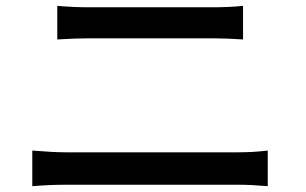

<svg xmlns="http://www.w3.org/2000/svg" viewBox="-20 -683 1040 653"><path d="M89.8 -49.8V-170.9Q162.1 -165 203.1 -165H791Q841.8 -165 890.6 -170.9V-49.8Q835 -54.7 791 -54.7H203.1Q148.4 -54.7 89.8 -49.8ZM174.8 -548.8V-663.1Q230.5 -658.2 281.2 -658.2H703.1Q760.7 -658.2 806.6 -663.1V-548.8Q750 -552.7 703.1 -552.7H282.2Q239.3 -552.7 174.8 -548.8Z"/></svg>

Font: Gen Shin Gothic Medium
Style: Regular
Weight: 500
Designer: [Source Han Sans]
Ryoko NISHIZUKA  (kana & ideographs); Paul D. Hunt (Latin, Greek & Cyrillic); Wenlong ZHANG  (bopomofo
Version: Version 1.002.20150607